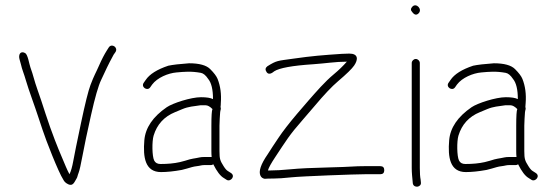

<svg xmlns="http://www.w3.org/2000/svg" viewBox="-20 -694 2066 713"><path d="M52.8 -472.7C55.3 -464.5 57 -458.5 57.8 -454.7C61.9 -435.3 69.3 -420.1 76.6 -394C85.8 -361.7 111.1 -294.1 121 -263L138 -212C149.9 -175 197.2 -53.7 215 -27C218.3 -19.7 224.5 -13.9 233.6 -9.6C251.7 -1 257 -19.9 264 -30.5C268 -36.6 267.4 -41 272 -52.5C275.3 -60.8 280.2 -82.5 286.7 -117.4C293.1 -152.3 303.6 -202.2 318.2 -267.2C332.7 -332.1 345.2 -375.6 355.8 -397.5C375.8 -439.3 377.8 -446.6 402 -491L409 -501C419.5 -518 394.9 -534.3 384 -518L377 -507C367.4 -491.9 357.7 -473.2 348 -451C334.9 -421 330.2 -416 315.9 -378.1C307.9 -356.8 296.2 -309.9 280.9 -237.6C265.6 -165.2 256 -118.1 252.1 -96.2C248.2 -74.4 243.5 -58 238 -47C232.4 -58.2 231 -59.7 225 -74C204.7 -122.6 193.4 -146 166 -222L149 -272C137.9 -306.6 128.2 -335.8 119.7 -359.5C106 -397.9 104.2 -413.1 93 -443.5C88.4 -456 83.6 -491.4 73.3 -497C55.7 -506.6 47.2 -491 52.8 -472.7Z M578 -55C600 -55 625.7 -57.7 655 -63L674 -68C687.6 -71.7 697 -75.5 711.5 -77C723.2 -78.2 727.7 -81 739 -81H764C766.7 -81 769.3 -82 772 -84C785.4 -57.2 798.4 -40.2 811 -33L822 -26C836 -17.6 856.2 -40.5 837 -52L826 -59C821.3 -61.7 816 -67.8 810 -77.5C797.9 -97 795 -102.8 795 -133V-227C795 -241.9 796.7 -264 797.5 -276.5C798.1 -286.1 802 -288 799 -297C799.7 -301.7 800 -306.3 800 -311C802.6 -344.5 798.6 -374.5 788 -401C784 -411 774.8 -423.2 760.5 -437.5C746.2 -451.8 720 -459 682 -459C647 -456.5 621.3 -453.5 605 -450C563.3 -436.1 535.3 -418.4 521 -397L514 -387C502 -371 527.3 -354 538 -370L545 -380C564 -405.4 604 -422.3 635.5 -425C665.4 -427.6 689 -430.1 725.8 -423.5C735 -421.9 744.1 -414.4 753 -401C765 -386.6 771 -361.6 771 -326C761.7 -330.7 746.8 -333 726.5 -333C688.8 -333 621 -310.8 599.3 -295.9C547.6 -260.4 519.9 -219.5 516 -173C510.7 -109.9 518.7 -55 578 -55ZM765 -227V-133C765 -125 765.3 -117.7 766 -111H740.2C732.1 -111 725.8 -110.5 721.5 -109.5C700.5 -104.7 694.3 -106.1 667 -97L648 -92C626.1 -87.1 602.9 -85 576 -85C564.7 -85 556.8 -89.3 552.5 -98C544.6 -113.8 544 -169.3 550.5 -190.5C563.1 -232 589.6 -261 630 -277.5C637.3 -280.5 646.6 -284.3 657.7 -289C679.5 -298.1 699.7 -299.5 724 -303H744C751.3 -303 759.7 -298.3 769 -289C766.3 -283.7 765 -263 765 -227Z M1407 -62C1407 -72 1402 -77 1392 -77H1335C1291.8 -77 1289.7 -74.3 1201.8 -72.3C1139.1 -70.8 1092 -68.6 1060.4 -65.5C1028.8 -62.5 1003.3 -61 984 -61H975C977.4 -70.6 986.7 -87.5 1002.8 -111.7C1042.8 -171.7 1053 -190.9 1105 -250L1148 -300C1183.3 -342.1 1212.3 -372.7 1235 -392C1267 -419.2 1287 -438.7 1295.2 -450.7C1310.7 -473.3 1310.8 -495 1277 -495C1268.3 -495 1259 -494.7 1249 -494C1179.2 -489.3 1140.1 -486.3 1068.7 -476.1C1010.1 -467.7 1008.4 -470.1 973 -448C965 -442 964.1 -434.7 970.2 -426C976.3 -417.4 985.6 -418.4 998 -429C1016.8 -441.5 1065.5 -450.4 1144 -455.5C1186.2 -458.3 1226.1 -465 1268 -465C1253.9 -448.9 1238 -433.5 1220.4 -418.9C1185.7 -390.1 1154.7 -353.7 1125 -320L1082 -270C1052.7 -235.3 1030 -206 1014 -182L992 -149C985.3 -139 979.3 -129.7 974 -121C948.3 -83.8 939.4 -57.2 947.5 -41C950.5 -35 955.7 -31.3 963 -30C969 -30.7 980.1 -31 996.2 -31C1012.4 -31 1034.3 -32.5 1062.2 -35.5C1100.2 -39.6 1301 -47 1335 -47H1392C1402 -47 1407 -52 1407 -62Z M1509 -460V-70C1509 -61.3 1509.4 -52.4 1510.2 -43.2L1513 -13C1516.2 6.1 1546.1 1.7 1543 -17L1542 -27C1540 -37 1539 -51.3 1539 -70V-460C1539 -467.9 1531.9 -475 1524 -475C1516.1 -475 1509 -467.9 1509 -460ZM1511.8 -669.8C1504.6 -662.6 1504.3 -655.7 1511 -649C1519 -638.3 1526.8 -636.8 1534.5 -644.5C1549.7 -659.7 1526.2 -684.2 1511.8 -669.8Z M1710 -55C1732 -55 1757.7 -57.7 1787 -63L1806 -68C1819.6 -71.7 1829 -75.5 1843.5 -77C1855.2 -78.2 1859.7 -81 1871 -81H1896C1898.7 -81 1901.3 -82 1904 -84C1917.4 -57.2 1930.4 -40.2 1943 -33L1954 -26C1968 -17.6 1988.2 -40.5 1969 -52L1958 -59C1953.3 -61.7 1948 -67.8 1942 -77.5C1929.9 -97 1927 -102.8 1927 -133V-227C1927 -241.9 1928.7 -264 1929.5 -276.5C1930.1 -286.1 1934 -288 1931 -297C1931.7 -301.7 1932 -306.3 1932 -311C1934.6 -344.5 1930.6 -374.5 1920 -401C1916 -411 1906.8 -423.2 1892.5 -437.5C1878.2 -451.8 1852 -459 1814 -459C1779 -456.5 1753.3 -453.5 1737 -450C1695.3 -436.1 1667.3 -418.4 1653 -397L1646 -387C1634 -371 1659.3 -354 1670 -370L1677 -380C1696 -405.4 1736 -422.3 1767.5 -425C1797.4 -427.6 1821 -430.1 1857.8 -423.5C1867 -421.9 1876.1 -414.4 1885 -401C1897 -386.6 1903 -361.6 1903 -326C1893.7 -330.7 1878.8 -333 1858.5 -333C1820.8 -333 1753 -310.8 1731.3 -295.9C1679.6 -260.4 1651.9 -219.5 1648 -173C1642.7 -109.9 1650.7 -55 1710 -55ZM1897 -227V-133C1897 -125 1897.3 -117.7 1898 -111H1872.2C1864.1 -111 1857.8 -110.5 1853.5 -109.5C1832.5 -104.7 1826.3 -106.1 1799 -97L1780 -92C1758.1 -87.1 1734.9 -85 1708 -85C1696.7 -85 1688.8 -89.3 1684.5 -98C1676.6 -113.8 1676 -169.3 1682.5 -190.5C1695.1 -232 1721.6 -261 1762 -277.5C1769.3 -280.5 1778.6 -284.3 1789.7 -289C1811.5 -298.1 1831.7 -299.5 1856 -303H1876C1883.3 -303 1891.7 -298.3 1901 -289C1898.3 -283.7 1897 -263 1897 -227Z"/></svg>

Font: MewTooHand
Style: Regular
Weight: 400
Designer: Mew Too, Robert Jablonski
Version: Version 0.77